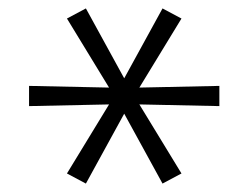

<svg xmlns="http://www.w3.org/2000/svg" viewBox="-20 -553 590 456"><path d="M184 -117 139 -141 239 -305 49 -301V-349L239 -345L139 -509L184 -533L275 -367L366 -533L411 -509L311 -345L501 -349V-301L311 -305L411 -141L366 -117L275 -283Z"/></svg>

Font: Lode Dark Term
Style: Regular
Weight: 400
Monospace: yes
Designer: Belleve Invis
Foundry: Belleve Invis
Version: Version 29.2.0